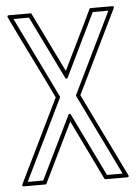

<svg xmlns="http://www.w3.org/2000/svg" viewBox="-49 -680 516 728"><g transform="rotate(-5 209.0 -315.5)"><path d="M11.2 10.7Q8.3 10.7 7.1 8.5Q5.9 6.3 6.8 3.9L162.1 -314.9Q124.5 -393.6 84.2 -474.4Q43.9 -555.2 6.8 -633.8Q5.9 -636.2 7.1 -638.4Q8.3 -640.6 11.2 -640.6H94.2Q97.7 -640.6 98.6 -637.7L209 -411.6Q235.8 -467.8 264.2 -524.7Q292.5 -581.5 318.8 -637.7Q319.8 -640.6 323.2 -640.6H406.7Q409.7 -640.6 410.9 -638.4Q412.1 -636.2 411.1 -633.8L255.9 -314.9Q293.9 -236.8 333.5 -155.3Q373 -73.7 411.1 3.9Q412.6 6.3 411.1 8.5Q409.7 10.7 406.7 10.7H323.2Q319.8 10.7 318.8 7.8L209 -218.8Q181.6 -162.6 153.8 -105.5Q126 -48.3 98.6 7.8Q97.7 10.7 94.2 10.7ZM87.4 -4.9Q116.7 -65.9 146 -125Q175.3 -184.1 204.6 -245.1Q206.1 -248 209 -248Q211.9 -248 213.4 -245.1L330.1 -4.9H389.6Q352.1 -82 314.7 -158.9Q277.3 -235.8 239.7 -313Q238.8 -314.9 239.7 -316.9L389.6 -625H330.1Q300.8 -564 271.7 -504.9Q242.7 -445.8 213.4 -384.8Q211.9 -381.8 209 -381.8Q206.1 -381.8 204.6 -384.8L87.4 -625H28.3Q65.9 -547.9 103.3 -470.9Q140.6 -394 178.2 -316.9Q179.2 -314.9 178.2 -313L28.3 -4.9Z"/></g></svg>

Font: Fibel Sued Kontur LRS
Style: Regular
Weight: 400
Designer: Peter Wiegel
Foundry: Peter Wiegel
Version: Version 000.000